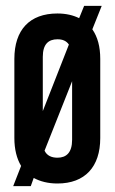

<svg xmlns="http://www.w3.org/2000/svg" viewBox="-20 -615 391 655"><path d="M176 -569C81 -569 29 -513 29 -414V-144C29 -106 37 -74 52 -49L25 20H85L95 -8C117 4 144 11 176 11C270 11 322 -46 322 -144V-414C322 -456 313 -489 295 -515L327 -595H267L250 -553C230 -563 205 -569 176 -569ZM126 -236V-421C126 -464 145 -481 176 -481C193 -481 206 -476 215 -463ZM226 -138C226 -94 206 -77 176 -77C156 -77 140 -84 132 -101L226 -338Z"/></svg>

Font: Modon Arabic
Style: Bold
Weight: 700
Designer: Ahmedzaza
Foundry: Ahmedzaza
Version: Version 2.010